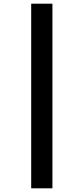

<svg xmlns="http://www.w3.org/2000/svg" viewBox="-20 -788 454 1040"><path d="M149 -768V232H264V-768Z"/></svg>

Font: Noto Sans Armenian ExtraCondensed
Style: Regular
Weight: 400
Width: 2
Designer: Monotype Design Team
Foundry: Monotype Imaging Inc.
Version: Version 2.008